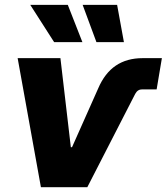

<svg xmlns="http://www.w3.org/2000/svg" viewBox="-20 -782 696 802"><path d="M150.9 0 53.7 -539.1H232.4L275.9 -167H280.8L390.1 -412.6Q417.5 -476.6 463.6 -507.8Q509.8 -539.1 575.7 -539.1H656.2L634.3 -408.7H574.2Q564.5 -408.7 557.4 -404.3Q550.3 -399.9 544.9 -390.1L344.7 0ZM382.8 -606 325.2 -761.7H469.2L497.6 -606ZM206.1 -606 106.4 -761.7H263.2L324.2 -606Z"/></svg>

Font: Inter 18pt ExtraBold
Style: Italic
Weight: 800
Italic angle: -9.3988°
Designer: Rasmus Andersson
Foundry: rsms
Version: Version 4.001;git-66647c0bb